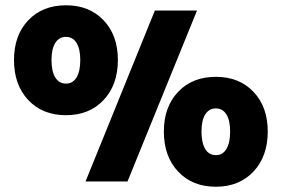

<svg xmlns="http://www.w3.org/2000/svg" viewBox="-20 -690 1071 730"><path d="M33.2 -461.9Q33.2 -555.7 87.4 -612.8Q141.6 -669.9 231 -669.9Q319.8 -669.9 374 -612.8Q428.2 -555.7 428.2 -461.9Q428.2 -367.7 374 -309.8Q319.8 -252 231 -252Q141.6 -252 87.4 -309.6Q33.2 -367.2 33.2 -461.9ZM568.8 -649.9H729L464.8 0H305.2ZM285.2 -461.9Q285.2 -503.9 271 -526.9Q256.8 -549.8 231 -549.8Q204.6 -549.8 190.2 -526.9Q175.8 -503.9 175.8 -461.9Q175.8 -418.9 190.2 -395.5Q204.6 -372.1 231 -372.1Q256.8 -372.1 271 -395.5Q285.2 -418.9 285.2 -461.9ZM603 -189.9Q603 -283.7 657.2 -340.8Q711.4 -397.9 800.8 -397.9Q889.6 -397.9 943.8 -340.8Q998 -283.7 998 -189.9Q998 -95.7 943.8 -37.8Q889.6 20 800.8 20Q711.4 20 657.2 -37.6Q603 -95.2 603 -189.9ZM855 -189.9Q855 -231.9 840.8 -254.9Q826.7 -277.8 800.8 -277.8Q774.4 -277.8 760.3 -254.9Q746.1 -231.9 746.1 -189.9Q746.1 -147 760.3 -123.5Q774.4 -100.1 800.8 -100.1Q826.7 -100.1 840.8 -123.5Q855 -147 855 -189.9Z"/></svg>

Font: Overused Grotesk Black
Style: Regular
Weight: 900
Version: Version 0.002